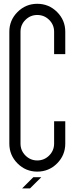

<svg xmlns="http://www.w3.org/2000/svg" viewBox="-20 -907 398 1024"><path d="M178.7 8.3Q117.2 8.3 73.5 -35.4Q29.8 -79.1 29.8 -141.1V-737.8Q29.8 -799.3 73.5 -843Q117.2 -886.7 178.7 -886.7Q240.7 -886.7 284.4 -843Q328.1 -799.3 328.1 -737.8V-618.2H268.6V-737.8Q268.6 -774.9 242.2 -801Q215.8 -827.1 178.7 -827.1Q142.1 -827.1 115.7 -801Q89.4 -774.9 89.4 -737.8V-141.1Q89.4 -104 115.7 -77.6Q142.1 -51.3 178.7 -51.3Q215.8 -51.3 242.2 -77.6Q268.6 -104 268.6 -141.1V-260.3H328.1V-141.1Q328.1 -79.1 284.4 -35.4Q240.7 8.3 178.7 8.3ZM140.1 97.7H98.1L157.7 38.1H200.2Z"/></svg>

Font: Ignotum
Style: Regular
Weight: 400
Designer: GGBot
Version: 0.10